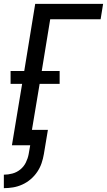

<svg xmlns="http://www.w3.org/2000/svg" viewBox="-25 -755 556 998"><path d="M-5 223V153Q17 153 39.5 147Q62 141 80.5 126Q99 111 109.5 89.5Q120 68 124 46L132 0H37L90 -319H30V-386H101L158 -735H511L498 -655H236L192 -386H285V-319H181L141 -80H224L203 46Q199 70 191 93.5Q183 117 168.5 138.5Q154 160 134 177Q114 194 90.5 204.5Q67 215 43 219Q19 223 -5 223Z"/></svg>

Font: Iosevka Medium
Style: Italic
Weight: 500
Italic angle: -9°
Monospace: yes
Designer: Belleve Invis
Foundry: Belleve Invis
Version: Version 32.5.0; ttfautohint (v1.8.4)